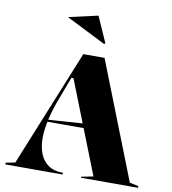

<svg xmlns="http://www.w3.org/2000/svg" viewBox="-99 -1028 995 1113"><g transform="rotate(10 398.5 -471.5)"><path d="M8 0V-10L63 -21L342 -708H467L737 -21L789 -10V0H453V-6L523 -20L310 -561H298L251 -436Q223 -365 208.5 -301Q194 -237 194 -188Q194 -138 209.5 -97.5Q225 -57 258.5 -33.5Q292 -10 345 -10V0ZM177 -286V-296L424 -313V-286ZM450 -787 217 -904 390 -943 457 -792Z"/></g></svg>

Font: Kalnia SemiBold
Style: Regular
Weight: 600
Designer: Frida Medrano
Foundry: Frida Medrano
Version: Version 1.105